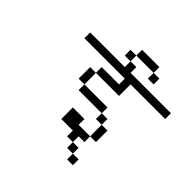

<svg xmlns="http://www.w3.org/2000/svg" viewBox="-235 -1110 1471 1471"><g transform="rotate(45 500.0 -375.0)"><path d="M750 125V62.5H687.5V125ZM1000 -625V-687.5H562.5V-750H500V-687.5H125V-625H562.5V-562.5H375V-500H312.5Q312.5 -500 312.5 -375H375V-312.5H625V-250H687.5Q687.5 -250 687.5 -125H562.5V-187.5H437.5Q437.5 -187.5 437.5 -62.5H562.5V0H625V62.5H687.5V0H625V-62.5H687.5V-125H750Q750 -125 750 -250H687.5V-312.5H625V-375H375Q375 -375 375 -500H625Q625 -500 625 -625ZM750 -750V-812.5H687.5V-750ZM500 -750V-812.5H437.5V-750ZM500 -812.5H687.5V-875H500Z"/></g></svg>

Font: BFUnifontExMono
Style: Regular
Weight: 500
Version: Version 15.0.06